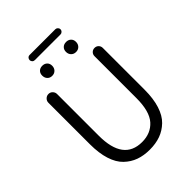

<svg xmlns="http://www.w3.org/2000/svg" viewBox="-282 -1139 1279 1279"><g transform="rotate(-45 358.0 -499.5)"><path d="M101.6 -300.8V-692.4Q101.6 -709 113.8 -721.2Q126 -733.4 143.1 -733.4Q160.2 -733.4 171.9 -721.2Q183.6 -709 183.6 -692.4V-299.8Q183.6 -65.4 358.4 -65.4Q440.4 -65.4 489.3 -120.1Q538.1 -174.8 538.1 -299.8V-694.3Q538.1 -710.9 549.3 -722.2Q560.5 -733.4 577.1 -733.4Q593.8 -733.4 605 -722.2Q616.2 -710.9 616.2 -694.3V-300.8Q616.2 -216.8 596.7 -155.8Q577.1 -94.7 541 -60.1Q504.9 -25.4 460 -9.3Q415 6.8 358.9 6.8Q302.7 6.8 257.8 -9.3Q212.9 -25.4 176.8 -60.1Q140.6 -94.7 121.1 -155.8Q101.6 -216.8 101.6 -300.8ZM280.8 -814.5Q267.6 -800.8 246.6 -800.8Q225.6 -800.8 212.9 -814.5Q200.2 -828.1 200.2 -849.1Q200.2 -870.1 212.9 -882.8Q225.6 -895.5 246.6 -895.5Q267.6 -895.5 280.8 -882.8Q293.9 -870.1 293.9 -849.1Q293.9 -828.1 280.8 -814.5ZM238.3 -957Q227.5 -957 220.7 -964.4Q213.9 -971.7 213.9 -981.4Q213.9 -991.2 220.7 -998.5Q227.5 -1005.9 238.3 -1005.9H480.5Q490.2 -1005.9 497.6 -998.5Q504.9 -991.2 504.9 -981.4Q504.9 -971.7 497.6 -964.4Q490.2 -957 480.5 -957ZM505.4 -814.5Q492.2 -800.8 471.2 -800.8Q450.2 -800.8 437 -814.5Q423.8 -828.1 423.8 -849.1Q423.8 -870.1 437 -882.8Q450.2 -895.5 471.2 -895.5Q492.2 -895.5 505.4 -882.8Q518.6 -870.1 518.6 -849.1Q518.6 -828.1 505.4 -814.5Z"/></g></svg>

Font: Gen Jyuu Gothic P Normal
Style: Regular
Weight: 300
Designer: [Source Han Sans]
Ryoko NISHIZUKA  (kana & ideographs); Paul D. Hunt (Latin, Greek & Cyrillic); Wenlong ZHANG  (bopomofo
Version: Version 1.002.20150607